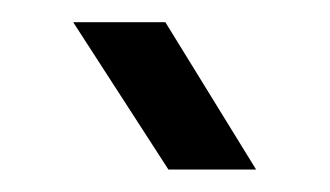

<svg xmlns="http://www.w3.org/2000/svg" viewBox="-20 -791 294 171"><path d="M130 -640 45.2 -771.2H127.3L208.1 -640Z"/></svg>

Font: Big Shoulders Display SC Thin
Style: Regular
Weight: 100
Designer: Patric King
Foundry: XO Type Co
Version: Version 2.002